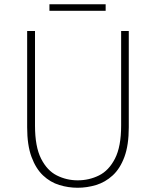

<svg xmlns="http://www.w3.org/2000/svg" viewBox="-20 -872 734 905"><path d="M346 13Q302 13 259.5 0Q217 -13 183 -45Q149 -77 128.5 -132.5Q108 -188 108 -272V-726H145V-280Q145 -181 173.5 -124.5Q202 -68 248 -45Q294 -22 346 -22Q400 -22 446.5 -45Q493 -68 522 -124.5Q551 -181 551 -280V-726H587V-272Q587 -188 566.5 -132.5Q546 -77 511 -45Q476 -13 433 0Q390 13 346 13ZM213 -821V-852H478V-821Z"/></svg>

Font: Noto Sans HK Thin
Style: Regular
Weight: 100
Designer: Ryoko NISHIZUKA 西塚涼子 (kana, bopomofo & ideographs); Paul D. Hunt (Latin, Greek & Cyrillic); Sandoll Communications 산돌커뮤니
Foundry: Adobe
Version: Version 2.004-H2;hotconv 1.0.118;makeotfexe 2.5.65603